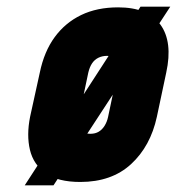

<svg xmlns="http://www.w3.org/2000/svg" viewBox="-20 -534 529 574"><path d="M489 -514H400L54 20H140ZM449 -185 477 -317Q497 -409 459.5 -460.5Q422 -512 333 -512Q270 -512 222.5 -489Q175 -466 143.5 -423Q112 -380 99 -317L70 -185Q59 -130 69.5 -86Q80 -42 116.5 -16Q153 10 220 10Q314 10 372 -43.5Q430 -97 449 -185ZM331 -317 303 -184Q300 -170 293 -158.5Q286 -147 275.5 -140.5Q265 -134 250 -134Q234 -134 226 -141Q218 -148 216 -159.5Q214 -171 216 -184L244 -317Q248 -334 255.5 -345Q263 -356 274.5 -361.5Q286 -367 300 -367Q314 -367 322 -361Q330 -355 332 -344Q334 -333 331 -317Z"/></svg>

Font: Advent Pro ExtraBold
Style: Italic
Weight: 800
Italic angle: -12°
Version: Version 3.000